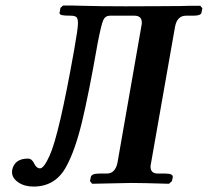

<svg xmlns="http://www.w3.org/2000/svg" viewBox="-20 -668 758 700"><path d="M710 -647 717.8 -638.2 714.8 -623Q713.9 -610.8 684.1 -610.8H658.2Q626 -610.8 618.2 -570.8L530.8 -74.2Q528.8 -64.5 528.8 -60.1Q528.8 -35.2 556.2 -35.2H583Q611.8 -35.2 609.9 -22L606.9 -7.8L596.2 2Q497.1 -1 458 -1Q458 -1 315.9 2L308.1 -7.8L311 -22Q313 -35.2 341.8 -35.2H369.1Q399.9 -35.2 408.2 -74.2L495.1 -570.8Q497.1 -580.6 497.1 -585Q497.1 -610.8 470.2 -610.8H380.9Q363.8 -610.8 356.4 -594.5Q349.1 -578.1 335.9 -509.8Q303.7 -325.7 278.8 -222.9Q253.9 -120.1 222.2 -62Q183.1 12.2 102.1 12.2Q68.8 12.2 46.4 -3.4Q23.9 -19 23.9 -40V-45.9Q31.7 -89.8 82 -89.8Q96.2 -89.8 104.5 -72Q112.8 -54.2 126 -54.2Q140.1 -54.2 161.1 -101.1Q195.3 -176.3 250 -483.9Q264.2 -563 264.2 -583Q264.2 -601.1 258.1 -606Q252 -610.8 237.8 -610.8Q212.9 -610.8 204.8 -613Q196.8 -615.2 196.8 -622.1Q196.8 -624 198.2 -625L200.2 -639.2L210 -647.9Q256.8 -647.9 276.9 -647Q344.7 -645 438 -645Q500 -645 563.5 -645.5Q627 -646 638.2 -646Q660.2 -647 710 -647Z"/></svg>

Font: Linux Libertine O
Style: Semibold Italic
Weight: 600
Italic angle: -11.5°
Designer: Philipp H. Poll
Foundry: Philipp H. Poll
Version: Version 5.1.2